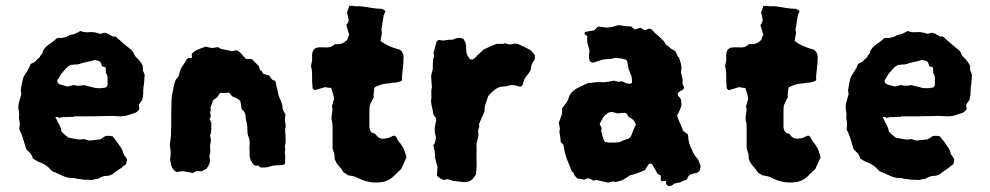

<svg xmlns="http://www.w3.org/2000/svg" viewBox="-20 -610 3389 657"><path d="M475 -353Q474 -343 473.5 -332.5Q473 -322 471 -312Q470 -302 470 -290.5Q470 -279 466 -267Q464 -264 461 -260.5Q458 -257 455 -252Q455 -248 455.5 -245Q456 -242 457 -238Q455 -233 451 -229.5Q447 -226 443 -224Q433 -221 424.5 -218Q416 -215 407 -213Q393 -211 378 -212.5Q363 -214 348 -213Q335 -213 320.5 -212.5Q306 -212 291 -212H235Q231 -209 226.5 -210Q222 -211 218 -209Q214 -211 209 -209.5Q204 -208 199 -210Q195 -209 191.5 -208.5Q188 -208 183 -207Q179 -208 176 -209.5Q173 -211 169 -208Q171 -205 173.5 -201.5Q176 -198 177 -193Q180 -189 182 -185Q184 -181 186 -176Q188 -172 189 -167.5Q190 -163 191 -159Q196 -154 202 -149Q208 -144 214 -139Q219 -138 224.5 -137Q230 -136 235 -135Q241 -134 247 -133Q253 -132 260 -133Q267 -135 273 -132.5Q279 -130 286 -129Q295 -130 304.5 -131Q314 -132 323 -133Q327 -136 331.5 -138.5Q336 -141 340 -144Q353 -147 366 -143Q369 -138 373.5 -133Q378 -128 382 -122Q388 -113 394 -104.5Q400 -96 402 -85Q404 -80 408 -75Q412 -70 414 -66Q415 -61 413.5 -57Q412 -53 411 -48Q407 -44 401 -41Q400 -41 399 -39Q398 -37 396 -36Q390 -32 384 -28Q378 -24 373 -20Q359 -8 344 -8Q338 -8 335 -7Q330 -6 325 -3Q320 0 314 2Q309 2 304 3.5Q299 5 294 6Q291 6 287 5.5Q283 5 279 5Q270 6 261 4Q252 2 243 2Q240 1 237 0Q234 -1 231 -1Q214 0 199 -6.5Q184 -13 169 -20Q157 -23 152 -31Q145 -39 136.5 -44.5Q128 -50 118 -54Q112 -56 106 -59.5Q100 -63 93 -67Q92 -71 90 -75Q88 -79 86 -83Q84 -86 80.5 -89Q77 -92 74 -95Q71 -98 69 -102Q64 -119 59 -135.5Q54 -152 46 -168Q47 -175 47.5 -182.5Q48 -190 46 -199Q45 -201 45 -204Q45 -207 45 -209Q45 -214 45.5 -217.5Q46 -221 45 -224Q44 -232 43 -240Q42 -248 44 -255Q46 -263 48 -271Q50 -279 53 -288Q52 -290 52 -294Q52 -298 51 -302Q53 -313 55 -324Q57 -335 60 -345Q63 -351 66.5 -356.5Q70 -362 74 -368Q81 -380 85 -391Q97 -397 99.5 -398.5Q102 -400 104 -403Q106 -406 117 -415Q116 -418 122 -424Q128 -430 126 -434Q135 -451 152 -461Q158 -465 163.5 -469.5Q169 -474 173 -478Q178 -481 182.5 -480.5Q187 -480 191 -480Q194 -481 197.5 -481.5Q201 -482 205 -483Q207 -484 210 -485Q213 -486 215 -488Q217 -489 219 -490Q221 -491 223 -491Q232 -492 240 -496Q248 -500 255 -504Q270 -498 286 -500Q296 -501 305.5 -499Q315 -497 323 -494L337 -498Q345 -497 352 -493Q359 -489 366 -485H375Q376 -484 377 -483.5Q378 -483 379 -482Q390 -472 400 -463.5Q410 -455 421 -446Q436 -436 440 -422Q444 -416 447 -413Q459 -403 468 -386Q468 -384 468.5 -380.5Q469 -377 469 -374Q468 -369 471 -364Q474 -359 475 -353ZM348 -320V-345Q348 -350 347 -351Q346 -354 344.5 -357Q343 -360 342 -361V-378L339 -381Q335 -381 329 -383Q327 -392 324 -397Q321 -401 316 -402Q311 -403 305 -405Q292 -401 277 -398Q262 -395 248 -390Q241 -389 235 -389Q229 -389 223 -388Q213 -384 205.5 -375.5Q198 -367 191 -359Q187 -354 184 -348Q181 -342 177 -337Q176 -336 176 -331Q179 -323 185 -321Q191 -320 197 -318Q203 -316 210 -314Q213 -315 215.5 -315Q218 -315 221 -316Q233 -321 241 -317Q249 -316 255.5 -317Q262 -318 269 -319Q275 -316 281.5 -315Q288 -314 294 -312Q307 -308 319 -308Q331 -308 343 -311Q348 -316 348 -320Z M957 -147Q957 -139 957.5 -130.5Q958 -122 956 -114Q954 -109 955 -105Q957 -100 955.5 -94.5Q954 -89 955 -84Q957 -77 956 -68.5Q955 -60 956 -52Q952 -45 943 -45Q933 -45 921.5 -44Q910 -43 899 -39Q893 -37 886 -37Q879 -37 872 -37Q866 -41 863 -44Q851 -40 843 -53Q839 -59 836.5 -66Q834 -73 834 -81Q835 -89 834 -97Q833 -105 834 -114Q836 -129 830 -143Q829 -146 828 -149Q827 -152 827 -155Q827 -166 826 -177.5Q825 -189 822 -199Q821 -204 820.5 -208.5Q820 -213 820 -217Q817 -229 807 -236Q806 -244 805 -250.5Q804 -257 802 -265Q800 -267 794 -271Q790 -274 784.5 -276Q779 -278 774 -281Q772 -283 769.5 -286.5Q767 -290 764 -293H758Q754 -292 751 -291.5Q748 -291 743 -292Q741 -293 738 -292.5Q735 -292 733 -292Q728 -285 723 -277Q719 -274 715.5 -271.5Q712 -269 710 -267Q707 -264 707 -261L700 -240Q702 -234 700 -228.5Q698 -223 701 -217Q702 -214 701 -211Q700 -208 699 -206Q696 -202 698 -200Q700 -198 701 -195Q702 -194 703 -191Q703 -179 703 -168Q703 -157 699 -146Q700 -142 700.5 -138.5Q701 -135 702 -130Q701 -124 699.5 -116.5Q698 -109 699 -101Q700 -96 699.5 -90Q699 -84 697 -78Q696 -75 697 -72Q700 -60 697 -51Q694 -42 686 -32Q685 -31 682 -30Q679 -29 677 -28Q675 -26 673 -25.5Q671 -25 669 -24Q665 -24 661 -24.5Q657 -25 654 -25Q650 -24 647.5 -22.5Q645 -21 640 -18Q627 -20 613.5 -23Q600 -26 587 -21Q581 -22 577 -26Q573 -30 570 -35Q566 -41 565 -48.5Q564 -56 562 -63Q564 -80 564 -86.5Q564 -93 561 -116Q564 -132 565 -148.5Q566 -165 566 -181Q566 -202 566 -224Q566 -246 567 -268Q567 -274 568 -280Q569 -286 570 -291Q572 -302 574 -312Q576 -322 579 -331Q581 -338 586 -343Q591 -348 593 -355Q595 -369 601.5 -379.5Q608 -390 615 -400Q620 -414 633 -411Q635 -411 635 -412Q638 -415 636.5 -420Q635 -425 639 -429Q648 -437 660 -441.5Q672 -446 682 -450Q691 -450 694 -448Q707 -444 719 -448Q728 -450 735 -443Q745 -441 754 -439Q763 -437 773 -435Q777 -436 781 -436.5Q785 -437 789 -438Q799 -434 805.5 -426.5Q812 -419 819 -411Q824 -407 830 -408Q836 -409 843 -407Q848 -402 853.5 -396Q859 -390 865 -385Q866 -381 867.5 -377.5Q869 -374 870 -370Q875 -369 877 -365Q879 -361 880 -358Q890 -354 900 -352Q905 -347 909 -340.5Q913 -334 922 -334Q924 -324 926 -316Q928 -308 930 -300Q932 -285 937 -274Q941 -266 944 -257.5Q947 -249 947 -239Q948 -233 951.5 -228Q955 -223 957 -217Q956 -213 955.5 -209Q955 -205 955 -200Q955 -196 955.5 -193Q956 -190 957 -185Q957 -183 957.5 -179.5Q958 -176 957 -174Q955 -167 956 -160Q957 -153 957 -147Z M1371 -72Q1366 -62 1362 -52Q1358 -42 1353 -32L1332 -12Q1313 9 1287 13Q1274 15 1260.5 14.5Q1247 14 1233 10Q1225 8 1216.5 4.5Q1208 1 1200 -3Q1194 -6 1187 -7.5Q1180 -9 1172 -10Q1169 -12 1165 -14.5Q1161 -17 1156 -20Q1149 -32 1139.5 -42Q1130 -52 1125 -67Q1125 -79 1124 -83.5Q1123 -88 1118 -102V-168Q1118 -176 1117.5 -183.5Q1117 -191 1115 -198Q1114 -205 1114.5 -210Q1115 -215 1116 -222Q1119 -234 1116 -247Q1119 -259 1123 -271Q1123 -277 1120 -288Q1117 -299 1113 -309Q1108 -309 1103 -310Q1098 -311 1092 -312Q1086 -310 1079.5 -308Q1073 -306 1065 -304Q1062 -302 1056 -302Q1055 -302 1052.5 -304.5Q1050 -307 1050 -308Q1049 -311 1049 -314Q1049 -317 1049 -320Q1048 -328 1048 -337Q1048 -346 1048 -354Q1048 -362 1047 -369.5Q1046 -377 1044 -384Q1045 -389 1046 -393.5Q1047 -398 1048 -402V-421Q1048 -429 1050.5 -435Q1053 -441 1061 -446Q1067 -448 1074.5 -448Q1082 -448 1091 -448Q1099 -447 1107.5 -448.5Q1116 -450 1123 -457Q1125 -459 1128.5 -459Q1132 -459 1134 -459Q1154 -458 1169 -475Q1170 -481 1175 -492Q1172 -499 1170 -507.5Q1168 -516 1165 -524Q1167 -527 1169 -530Q1171 -533 1172 -537Q1174 -542 1172 -546.5Q1170 -551 1171 -554Q1169 -559 1169 -561Q1169 -563 1167 -568Q1168 -570 1169 -572.5Q1170 -575 1171 -577Q1172 -581 1173 -583.5Q1174 -586 1175 -590H1186Q1191 -589 1196.5 -588.5Q1202 -588 1207 -589Q1209 -589 1212 -588.5Q1215 -588 1218 -588Q1235 -586 1251.5 -583Q1268 -580 1284 -580Q1286 -580 1288.5 -579Q1291 -578 1292 -577Q1296 -575 1299 -572Q1298 -568 1296 -564.5Q1294 -561 1293 -558Q1292 -554 1291.5 -549Q1291 -544 1290 -539Q1289 -532 1288 -525Q1287 -518 1285 -509Q1286 -508 1286 -504Q1286 -500 1287 -497Q1286 -490 1284.5 -484Q1283 -478 1282 -470Q1295 -460 1310.5 -453Q1326 -446 1348 -440Q1359 -433 1361 -417Q1361 -394 1358 -371Q1357 -362 1356 -353Q1355 -344 1356 -335Q1343 -327 1325 -327Q1322 -327 1319 -326Q1316 -325 1314 -325Q1298 -324 1289.5 -322Q1281 -320 1263 -312Q1260 -308 1260 -301Q1259 -295 1258.5 -289Q1258 -283 1259 -276Q1259 -276 1259 -275.5Q1259 -275 1257 -274Q1251 -262 1248 -256Q1245 -250 1244.5 -244Q1244 -238 1244 -224V-176Q1244 -171 1245 -170Q1246 -161 1254 -155Q1258 -154 1261.5 -153Q1265 -152 1267 -148Q1276 -136 1287.5 -135.5Q1299 -135 1312 -139Q1316 -141 1320 -143Q1324 -145 1328 -146Q1336 -144 1338 -137Q1340 -130 1345 -125Q1350 -120 1353.5 -114Q1357 -108 1361 -102Q1363 -96 1366 -88.5Q1369 -81 1371 -72Z M1810 -422Q1812 -406 1805 -399Q1800 -393 1798.5 -386Q1797 -379 1796 -371Q1794 -368 1792.5 -365Q1791 -362 1789 -359Q1785 -355 1781.5 -350Q1778 -345 1775 -340Q1773 -336 1772 -331Q1771 -326 1769 -321Q1768 -320 1767.5 -318.5Q1767 -317 1766 -316Q1765 -315 1763.5 -315Q1762 -315 1761 -314H1756Q1734 -323 1713 -315Q1709 -314 1706 -314Q1703 -314 1699 -314Q1696 -313 1693.5 -313Q1691 -313 1689 -312Q1677 -307 1668 -299Q1659 -291 1651 -282Q1647 -270 1642.5 -257.5Q1638 -245 1638 -230Q1638 -229 1637 -226.5Q1636 -224 1635 -222Q1634 -218 1632.5 -215.5Q1631 -213 1629 -209Q1627 -203 1624 -197Q1621 -191 1619 -185Q1621 -178 1618.5 -172Q1616 -166 1616 -160Q1618 -151 1616.5 -143.5Q1615 -136 1613 -128Q1610 -119 1610.5 -109.5Q1611 -100 1611 -91Q1610 -80 1610.5 -68Q1611 -56 1611 -45Q1611 -38 1610 -30Q1609 -22 1609 -14Q1606 -8 1604 -6Q1597 5 1587 9.5Q1577 14 1565 13Q1557 12 1548.5 11Q1540 10 1532 9Q1528 8 1522 6.5Q1516 5 1511 3Q1507 4 1504.5 4.5Q1502 5 1499 6Q1486 2 1475 -9Q1476 -16 1476 -23Q1476 -30 1477 -37Q1476 -40 1475.5 -44.5Q1475 -49 1473 -53Q1472 -59 1470 -65Q1468 -71 1469 -78Q1468 -93 1463 -113Q1465 -115 1466.5 -118.5Q1468 -122 1469 -125Q1470 -128 1470.5 -130.5Q1471 -133 1471 -136Q1471 -138 1472 -139.5Q1473 -141 1471 -143Q1470 -146 1469.5 -149.5Q1469 -153 1468 -156Q1467 -166 1468 -176Q1469 -180 1469.5 -183.5Q1470 -187 1471 -191Q1473 -196 1472.5 -202Q1472 -208 1467 -212Q1466 -213 1465.5 -214.5Q1465 -216 1463 -217Q1462 -222 1461.5 -228Q1461 -234 1459 -239Q1458 -246 1456.5 -252Q1455 -258 1455 -265Q1457 -277 1456 -288.5Q1455 -300 1458 -312Q1458 -314 1457.5 -317Q1457 -320 1457 -322Q1456 -333 1455.5 -344Q1455 -355 1459 -366Q1461 -370 1461 -375Q1461 -380 1461 -385Q1461 -394 1461.5 -402.5Q1462 -411 1466 -419Q1466 -422 1463 -429Q1465 -434 1466.5 -439.5Q1468 -445 1469 -450Q1471 -455 1472 -459.5Q1473 -464 1474 -468Q1480 -474 1485 -473Q1495 -470 1505.5 -472.5Q1516 -475 1526 -474Q1529 -474 1532 -475.5Q1535 -477 1538 -478Q1555 -483 1566 -477Q1573 -465 1574 -459Q1575 -453 1576 -430Q1579 -419 1587 -409Q1589 -407 1593.5 -406.5Q1598 -406 1600 -408Q1604 -411 1607 -413.5Q1610 -416 1613 -420Q1619 -425 1624.5 -430.5Q1630 -436 1634 -440Q1645 -445 1655.5 -450Q1666 -455 1679 -460H1702L1704 -461Q1705 -461 1705.5 -461.5Q1706 -462 1707 -461L1710 -462Q1722 -456 1731 -459Q1747 -464 1762 -455Q1771 -451 1779 -447Q1787 -443 1796 -438Q1799 -434 1803 -430Q1807 -426 1810 -422Z M2375 -49Q2378 -42 2377 -36Q2376 -30 2373 -24Q2372 -23 2369 -21.5Q2366 -20 2364 -18Q2360 -17 2357 -17Q2354 -17 2350 -15Q2335 -12 2332 1Q2331 3 2328 6Q2321 7 2318 8.5Q2315 10 2306 15Q2299 15 2292 17Q2285 19 2279 25Q2277 25 2276 25.5Q2275 26 2273 26Q2269 28 2264 24.5Q2259 21 2259 16V10Q2255 8 2249.5 10Q2244 12 2241 6V-9Q2238 -11 2235.5 -12.5Q2233 -14 2230 -15Q2226 -23 2221 -32Q2216 -41 2211 -48Q2207 -51 2204 -50Q2201 -49 2199 -47Q2197 -45 2196 -42.5Q2195 -40 2193 -38Q2191 -36 2190 -33Q2189 -30 2187 -28Q2174 -22 2161 -17.5Q2148 -13 2136 -10Q2129 -5 2122 -1Q2115 3 2109 7Q2103 8 2097 10Q2091 12 2086 13Q2080 10 2074.5 11.5Q2069 13 2061 15Q2052 13 2042 10.5Q2032 8 2021 6Q2018 7 2015 7Q2012 7 2010 8Q2006 6 2003.5 4Q2001 2 1997 1Q1992 -1 1988 1Q1984 3 1979 5Q1974 3 1968 2.5Q1962 2 1956 1Q1951 -4 1947.5 -8Q1944 -12 1943 -18Q1941 -20 1939 -21.5Q1937 -23 1936 -24Q1932 -38 1927 -48Q1913 -78 1908 -114Q1906 -116 1904 -118.5Q1902 -121 1899 -124Q1898 -133 1897 -141.5Q1896 -150 1894 -160Q1896 -166 1896 -171Q1894 -181 1892 -189Q1896 -201 1900.5 -213Q1905 -225 1903 -238Q1905 -242 1908 -245.5Q1911 -249 1913 -252Q1922 -262 1926 -275Q1929 -286 1936.5 -294Q1944 -302 1953 -307Q1964 -312 1974.5 -317.5Q1985 -323 1995 -327Q1997 -327 2000.5 -326.5Q2004 -326 2006 -327Q2024 -330 2037 -329Q2043 -328 2049 -329Q2055 -330 2060 -330L2081 -334Q2087 -333 2093 -331Q2099 -329 2105 -332Q2107 -332 2108.5 -331.5Q2110 -331 2111 -331Q2116 -329 2120 -326.5Q2124 -324 2129 -324Q2140 -322 2143 -328Q2142 -345 2140.5 -350Q2139 -355 2134 -366Q2131 -372 2130 -378.5Q2129 -385 2128 -391Q2127 -395 2126.5 -398.5Q2126 -402 2122 -406Q2109 -410 2090 -412H2084Q2075 -408 2065 -408Q2055 -408 2044 -406Q2037 -405 2029.5 -402Q2022 -399 2014 -397Q2006 -393 1998 -401Q1995 -410 1995.5 -419.5Q1996 -429 1997 -439Q1995 -446 1992 -455.5Q1989 -465 1989 -478L1990 -485Q1989 -487 1986.5 -489Q1984 -491 1982 -492Q1979 -495 1981 -498Q1981 -501 1984 -501Q1992 -503 1999 -504Q2006 -505 2013 -506L2025 -518Q2027 -519 2030 -519Q2053 -515 2063.5 -516Q2074 -517 2096 -524Q2107 -523 2117.5 -521Q2128 -519 2139 -520Q2142 -517 2145.5 -514.5Q2149 -512 2153 -509Q2158 -511 2163 -512.5Q2168 -514 2172 -515Q2178 -511 2185 -507Q2190 -506 2193.5 -509Q2197 -512 2201 -512Q2210 -511 2215.5 -503.5Q2221 -496 2228 -491Q2234 -487 2239.5 -481Q2245 -475 2251 -470Q2253 -467 2255 -464Q2257 -461 2258 -458Q2263 -454 2267 -451.5Q2271 -449 2274 -445Q2279 -441 2284.5 -439Q2290 -437 2293 -432Q2295 -427 2297 -421.5Q2299 -416 2304 -412Q2307 -402 2310 -391.5Q2313 -381 2311 -370Q2311 -365 2310 -361Q2312 -356 2313 -350Q2314 -344 2316 -339V-334Q2316 -331 2315.5 -327.5Q2315 -324 2316 -322Q2318 -316 2321 -313Q2321 -307 2316 -302Q2314 -301 2311 -300Q2308 -299 2306 -297Q2294 -290 2303 -279Q2304 -278 2306.5 -275.5Q2309 -273 2310 -270Q2311 -266 2311 -261.5Q2311 -257 2312 -252Q2308 -233 2297 -216Q2300 -202 2306.5 -189Q2313 -176 2318 -162Q2323 -159 2326 -156Q2329 -153 2333 -151Q2334 -148 2334.5 -147Q2335 -146 2335 -144Q2335 -134 2337.5 -124Q2340 -114 2344 -105Q2348 -96 2352 -88Q2356 -80 2362 -72Q2367 -68 2370 -61Q2373 -54 2375 -49ZM2156 -184Q2150 -199 2141 -204Q2130 -209 2127 -217Q2126 -221 2123 -222Q2120 -223 2117 -224Q2113 -224 2107.5 -223.5Q2102 -223 2097 -222Q2091 -222 2085.5 -224Q2080 -226 2075 -227Q2066 -227 2058 -222Q2054 -219 2051 -216.5Q2048 -214 2045 -210L2032 -186Q2034 -180 2037 -175.5Q2040 -171 2037 -163Q2039 -154 2041.5 -144.5Q2044 -135 2049 -126Q2051 -124 2052 -124Q2063 -122 2074 -122Q2085 -122 2095 -123Q2099 -123 2101 -124Q2112 -130 2128 -135Q2134 -136 2139 -144Q2143 -153 2147 -163.5Q2151 -174 2156 -184ZM1944 -20Q1944 -20 1943.5 -20Q1943 -20 1943 -18Q1945 -20 1944 -20Z M2788 -72Q2783 -62 2779 -52Q2775 -42 2770 -32L2749 -12Q2730 9 2704 13Q2691 15 2677.5 14.5Q2664 14 2650 10Q2642 8 2633.5 4.5Q2625 1 2617 -3Q2611 -6 2604 -7.5Q2597 -9 2589 -10Q2586 -12 2582 -14.5Q2578 -17 2573 -20Q2566 -32 2556.5 -42Q2547 -52 2542 -67Q2542 -79 2541 -83.5Q2540 -88 2535 -102V-168Q2535 -176 2534.5 -183.5Q2534 -191 2532 -198Q2531 -205 2531.5 -210Q2532 -215 2533 -222Q2536 -234 2533 -247Q2536 -259 2540 -271Q2540 -277 2537 -288Q2534 -299 2530 -309Q2525 -309 2520 -310Q2515 -311 2509 -312Q2503 -310 2496.5 -308Q2490 -306 2482 -304Q2479 -302 2473 -302Q2472 -302 2469.5 -304.5Q2467 -307 2467 -308Q2466 -311 2466 -314Q2466 -317 2466 -320Q2465 -328 2465 -337Q2465 -346 2465 -354Q2465 -362 2464 -369.5Q2463 -377 2461 -384Q2462 -389 2463 -393.5Q2464 -398 2465 -402V-421Q2465 -429 2467.5 -435Q2470 -441 2478 -446Q2484 -448 2491.5 -448Q2499 -448 2508 -448Q2516 -447 2524.5 -448.5Q2533 -450 2540 -457Q2542 -459 2545.5 -459Q2549 -459 2551 -459Q2571 -458 2586 -475Q2587 -481 2592 -492Q2589 -499 2587 -507.5Q2585 -516 2582 -524Q2584 -527 2586 -530Q2588 -533 2589 -537Q2591 -542 2589 -546.5Q2587 -551 2588 -554Q2586 -559 2586 -561Q2586 -563 2584 -568Q2585 -570 2586 -572.5Q2587 -575 2588 -577Q2589 -581 2590 -583.5Q2591 -586 2592 -590H2603Q2608 -589 2613.5 -588.5Q2619 -588 2624 -589Q2626 -589 2629 -588.5Q2632 -588 2635 -588Q2652 -586 2668.5 -583Q2685 -580 2701 -580Q2703 -580 2705.5 -579Q2708 -578 2709 -577Q2713 -575 2716 -572Q2715 -568 2713 -564.5Q2711 -561 2710 -558Q2709 -554 2708.5 -549Q2708 -544 2707 -539Q2706 -532 2705 -525Q2704 -518 2702 -509Q2703 -508 2703 -504Q2703 -500 2704 -497Q2703 -490 2701.5 -484Q2700 -478 2699 -470Q2712 -460 2727.5 -453Q2743 -446 2765 -440Q2776 -433 2778 -417Q2778 -394 2775 -371Q2774 -362 2773 -353Q2772 -344 2773 -335Q2760 -327 2742 -327Q2739 -327 2736 -326Q2733 -325 2731 -325Q2715 -324 2706.5 -322Q2698 -320 2680 -312Q2677 -308 2677 -301Q2676 -295 2675.5 -289Q2675 -283 2676 -276Q2676 -276 2676 -275.5Q2676 -275 2674 -274Q2668 -262 2665 -256Q2662 -250 2661.5 -244Q2661 -238 2661 -224V-176Q2661 -171 2662 -170Q2663 -161 2671 -155Q2675 -154 2678.5 -153Q2682 -152 2684 -148Q2693 -136 2704.5 -135.5Q2716 -135 2729 -139Q2733 -141 2737 -143Q2741 -145 2745 -146Q2753 -144 2755 -137Q2757 -130 2762 -125Q2767 -120 2770.5 -114Q2774 -108 2778 -102Q2780 -96 2783 -88.5Q2786 -81 2788 -72Z M3306 -353Q3305 -343 3304.5 -332.5Q3304 -322 3302 -312Q3301 -302 3301 -290.5Q3301 -279 3297 -267Q3295 -264 3292 -260.5Q3289 -257 3286 -252Q3286 -248 3286.5 -245Q3287 -242 3288 -238Q3286 -233 3282 -229.5Q3278 -226 3274 -224Q3264 -221 3255.5 -218Q3247 -215 3238 -213Q3224 -211 3209 -212.5Q3194 -214 3179 -213Q3166 -213 3151.5 -212.5Q3137 -212 3122 -212H3066Q3062 -209 3057.5 -210Q3053 -211 3049 -209Q3045 -211 3040 -209.5Q3035 -208 3030 -210Q3026 -209 3022.5 -208.5Q3019 -208 3014 -207Q3010 -208 3007 -209.5Q3004 -211 3000 -208Q3002 -205 3004.5 -201.5Q3007 -198 3008 -193Q3011 -189 3013 -185Q3015 -181 3017 -176Q3019 -172 3020 -167.5Q3021 -163 3022 -159Q3027 -154 3033 -149Q3039 -144 3045 -139Q3050 -138 3055.5 -137Q3061 -136 3066 -135Q3072 -134 3078 -133Q3084 -132 3091 -133Q3098 -135 3104 -132.5Q3110 -130 3117 -129Q3126 -130 3135.5 -131Q3145 -132 3154 -133Q3158 -136 3162.5 -138.5Q3167 -141 3171 -144Q3184 -147 3197 -143Q3200 -138 3204.5 -133Q3209 -128 3213 -122Q3219 -113 3225 -104.5Q3231 -96 3233 -85Q3235 -80 3239 -75Q3243 -70 3245 -66Q3246 -61 3244.5 -57Q3243 -53 3242 -48Q3238 -44 3232 -41Q3231 -41 3230 -39Q3229 -37 3227 -36Q3221 -32 3215 -28Q3209 -24 3204 -20Q3190 -8 3175 -8Q3169 -8 3166 -7Q3161 -6 3156 -3Q3151 0 3145 2Q3140 2 3135 3.5Q3130 5 3125 6Q3122 6 3118 5.5Q3114 5 3110 5Q3101 6 3092 4Q3083 2 3074 2Q3071 1 3068 0Q3065 -1 3062 -1Q3045 0 3030 -6.5Q3015 -13 3000 -20Q2988 -23 2983 -31Q2976 -39 2967.5 -44.5Q2959 -50 2949 -54Q2943 -56 2937 -59.5Q2931 -63 2924 -67Q2923 -71 2921 -75Q2919 -79 2917 -83Q2915 -86 2911.5 -89Q2908 -92 2905 -95Q2902 -98 2900 -102Q2895 -119 2890 -135.5Q2885 -152 2877 -168Q2878 -175 2878.5 -182.5Q2879 -190 2877 -199Q2876 -201 2876 -204Q2876 -207 2876 -209Q2876 -214 2876.5 -217.5Q2877 -221 2876 -224Q2875 -232 2874 -240Q2873 -248 2875 -255Q2877 -263 2879 -271Q2881 -279 2884 -288Q2883 -290 2883 -294Q2883 -298 2882 -302Q2884 -313 2886 -324Q2888 -335 2891 -345Q2894 -351 2897.5 -356.5Q2901 -362 2905 -368Q2912 -380 2916 -391Q2928 -397 2930.5 -398.5Q2933 -400 2935 -403Q2937 -406 2948 -415Q2947 -418 2953 -424Q2959 -430 2957 -434Q2966 -451 2983 -461Q2989 -465 2994.5 -469.5Q3000 -474 3004 -478Q3009 -481 3013.5 -480.5Q3018 -480 3022 -480Q3025 -481 3028.5 -481.5Q3032 -482 3036 -483Q3038 -484 3041 -485Q3044 -486 3046 -488Q3048 -489 3050 -490Q3052 -491 3054 -491Q3063 -492 3071 -496Q3079 -500 3086 -504Q3101 -498 3117 -500Q3127 -501 3136.5 -499Q3146 -497 3154 -494L3168 -498Q3176 -497 3183 -493Q3190 -489 3197 -485H3206Q3207 -484 3208 -483.5Q3209 -483 3210 -482Q3221 -472 3231 -463.5Q3241 -455 3252 -446Q3267 -436 3271 -422Q3275 -416 3278 -413Q3290 -403 3299 -386Q3299 -384 3299.5 -380.5Q3300 -377 3300 -374Q3299 -369 3302 -364Q3305 -359 3306 -353ZM3179 -320V-345Q3179 -350 3178 -351Q3177 -354 3175.5 -357Q3174 -360 3173 -361V-378L3170 -381Q3166 -381 3160 -383Q3158 -392 3155 -397Q3152 -401 3147 -402Q3142 -403 3136 -405Q3123 -401 3108 -398Q3093 -395 3079 -390Q3072 -389 3066 -389Q3060 -389 3054 -388Q3044 -384 3036.5 -375.5Q3029 -367 3022 -359Q3018 -354 3015 -348Q3012 -342 3008 -337Q3007 -336 3007 -331Q3010 -323 3016 -321Q3022 -320 3028 -318Q3034 -316 3041 -314Q3044 -315 3046.5 -315Q3049 -315 3052 -316Q3064 -321 3072 -317Q3080 -316 3086.5 -317Q3093 -318 3100 -319Q3106 -316 3112.5 -315Q3119 -314 3125 -312Q3138 -308 3150 -308Q3162 -308 3174 -311Q3179 -316 3179 -320Z"/></svg>

Font: Darumadrop One
Style: Regular
Weight: 400
Version: Version 1.000